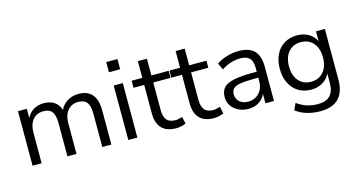

<svg xmlns="http://www.w3.org/2000/svg" viewBox="-90 -1082 3071 1654"><g transform="rotate(-15 1445.5 -254.5)"><path d="M78 0V-486H157V-404Q179 -448 218 -471.5Q257 -495 309 -495Q423 -495 455 -396Q477 -442 520 -468.5Q563 -495 619 -495Q781 -495 781 -303V0H700V-299Q700 -366 676.5 -397.5Q653 -429 599 -429Q540 -429 505 -387Q470 -345 470 -275V0H389V-299Q389 -366 365.5 -397.5Q342 -429 288 -429Q228 -429 193.5 -387Q159 -345 159 -275V0Z M922 -607V-698H1022V-607ZM932 0V-486H1013V0Z M1359 9Q1273 9 1230 -36.5Q1187 -82 1187 -168V-423H1092V-486H1187V-635H1268V-486H1422V-423H1268V-176Q1268 -119 1292 -89.5Q1316 -60 1370 -60Q1386 -60 1402 -64Q1418 -68 1431 -72L1445 -10Q1432 -3 1407 3Q1382 9 1359 9Z M1696 9Q1610 9 1567 -36.5Q1524 -82 1524 -168V-423H1429V-486H1524V-635H1605V-486H1759V-423H1605V-176Q1605 -119 1629 -89.5Q1653 -60 1707 -60Q1723 -60 1739 -64Q1755 -68 1768 -72L1782 -10Q1769 -3 1744 3Q1719 9 1696 9Z M2004 9Q1954 9 1914.5 -10.5Q1875 -30 1852 -64Q1829 -98 1829 -140Q1829 -193 1856.5 -224Q1884 -255 1947.5 -268.5Q2011 -282 2121 -282H2153V-313Q2153 -375 2127.5 -402.5Q2102 -430 2046 -430Q2002 -430 1961 -417.5Q1920 -405 1877 -377L1849 -436Q1887 -463 1941.5 -479Q1996 -495 2046 -495Q2140 -495 2185.5 -449Q2231 -403 2231 -306V0H2155V-84Q2136 -41 2096.5 -16Q2057 9 2004 9ZM2017 -52Q2077 -52 2115 -93.5Q2153 -135 2153 -199V-229H2122Q2041 -229 1994.5 -221.5Q1948 -214 1929.5 -195.5Q1911 -177 1911 -145Q1911 -104 1939.5 -78Q1968 -52 2017 -52Z M2596 189Q2533 189 2477.5 172.5Q2422 156 2379 123L2406 64Q2451 96 2495.5 110Q2540 124 2592 124Q2736 124 2736 -24V-110Q2715 -64 2670.5 -37.5Q2626 -11 2569 -11Q2502 -11 2453 -42Q2404 -73 2377.5 -127.5Q2351 -182 2351 -254Q2351 -326 2377.5 -380.5Q2404 -435 2453 -465Q2502 -495 2569 -495Q2626 -495 2670.5 -469Q2715 -443 2736 -398V-486H2815V-35Q2815 77 2759.5 133Q2704 189 2596 189ZM2584 -77Q2654 -77 2695 -125Q2736 -173 2736 -254Q2736 -335 2695 -382.5Q2654 -430 2584 -430Q2515 -430 2474 -382.5Q2433 -335 2433 -254Q2433 -173 2474 -125Q2515 -77 2584 -77Z"/></g></svg>

Font: Nunito Sans
Style: Regular
Weight: 400
Designer: Vernon Adams
Foundry: Vernon Adams
Version: Version 3.101; ttfautohint (v1.8.4.7-5d5b);gftools[0.9.27]